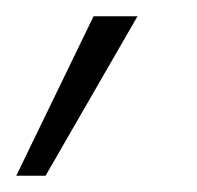

<svg xmlns="http://www.w3.org/2000/svg" viewBox="-90 -94 242 236"><path d="M-70 122 25 -74H79L-34 122Z"/></svg>

Font: DM Sans 28pt ExtraLight
Style: Italic
Weight: 250
Italic angle: -10°
Version: Version 4.004;gftools[0.9.30]